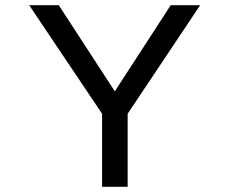

<svg xmlns="http://www.w3.org/2000/svg" viewBox="-20 -720 890 740"><path d="M373.5 0V-281.5L92.5 -700H206.5L422.5 -368L638 -700H751.5L472 -281.5V0Z"/></svg>

Font: League Mono Wide
Style: Regular
Weight: 400
Width: 8
Designer: Tyler Finck
Foundry: The League of Moveable Type / Tyler Finck
Version: Version 2.210